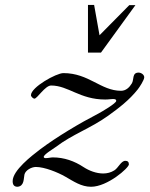

<svg xmlns="http://www.w3.org/2000/svg" viewBox="-20 -728 598 763"><path d="M375.5 -587.9 354 -708.5H329.6V-519H381.3L518.1 -707.5H493.7ZM49.8 14.2C77.1 11.7 73.7 -19 77.1 -34.2C81.1 -51.8 105.5 -64.5 122.6 -64.5C157.2 -64.5 210 -43 239.7 -25.9C272.5 -7.3 302.7 14.2 341.8 14.2C407.2 14.2 492.2 -61 492.2 -74.7C492.2 -85 486.8 -88.9 478 -88.9C460.9 -88.9 450.2 -60.5 434.1 -50.8C420.9 -42.5 405.8 -38.6 390.1 -38.6C362.8 -38.6 334.5 -49.3 312 -64C275.9 -87.9 234.9 -102.5 189.9 -102.5C182.1 -102.5 170.9 -99.6 162.1 -99.6C158.2 -99.6 153.8 -100.6 153.8 -104.5C153.8 -114.3 192.9 -137.2 201.2 -143.6C269.5 -195.3 337.9 -216.8 409.2 -267.6C452.6 -298.8 494.1 -330.6 527.3 -372.6C534.7 -381.8 553.2 -410.2 553.2 -420.9C553.2 -431.2 541 -439.5 530.8 -439.5C503.9 -439.5 513.2 -411.1 503.9 -396.5C494.1 -380.4 480.5 -367.2 460.9 -367.2C380.4 -367.2 333.5 -437.5 231.9 -437.5C203.6 -437.5 103 -381.3 103 -349.6C103 -344.2 111.8 -335.9 116.7 -335.9C127.9 -335.9 159.2 -388.2 183.1 -388.2C251.5 -388.2 297.4 -332.5 397.9 -332.5C412.1 -332.5 419.4 -334.5 428.2 -334.5C433.6 -334.5 441.9 -334.5 441.9 -327.1C441.9 -317.4 384.8 -284.2 372.1 -277.3C296.4 -238.3 205.6 -184.1 139.2 -134.3C106 -108.9 30.3 -50.8 30.3 -8.3C30.3 5.9 35.6 14.2 49.8 14.2Z"/></svg>

Font: Cardo
Style: Italic
Weight: 400
Designer: David J. Perry
Foundry: David J. Perry
Version: Version 0.99